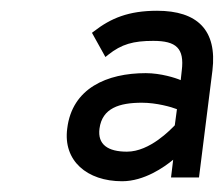

<svg xmlns="http://www.w3.org/2000/svg" viewBox="-20 -804 416 357"><path d="M155 -746 151 -743 176 -698 181 -702C206 -722 228 -728 265 -728C308 -728 323 -714 318 -673L316 -655C307 -659 279 -668 251 -668C179 -668 114 -640 105 -565C97 -505 142 -467 207 -467C248 -467 285 -493 302 -507L298 -474H350L375 -673C384 -748 347 -784 272 -784C219 -784 186 -770 155 -746ZM216 -522C181 -522 161 -535 165 -565C170 -603 202 -613 244 -613C271 -613 299 -605 309 -601L305 -571C298 -564 259 -522 216 -522Z"/></svg>

Font: Charger
Style: BdIt
Weight: 400
Designer: Jasper
Foundry: Cannot Into Space Fonts
Version: Version 0.98